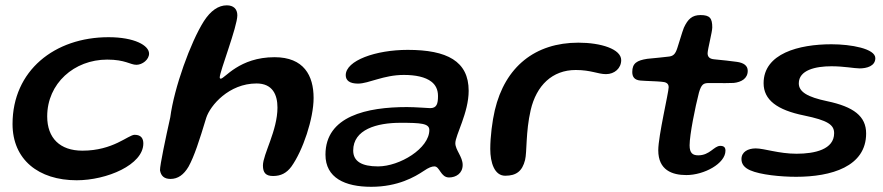

<svg xmlns="http://www.w3.org/2000/svg" viewBox="-20 -646 3313 720"><path d="M267.5 30C380.5 30 517.5 -28 517.5 -108C517.5 -125 510.5 -140.5 485 -140.5C461 -140.5 405 -81 289 -81C205 -81 157 -128 157 -209.5C157 -333 258 -422.5 382 -422.5C450 -422.5 468.5 -403 491.5 -403C514 -403 539 -422.5 539 -445C539 -475.5 484.5 -506.5 387 -506.5C184.5 -506.5 27 -381 27 -181C27 -47.5 124.5 30 267.5 30Z M619.5 25C647 25 669 9.5 687 -21C708.5 -60 727 -117 753.5 -204.5C768.5 -250.5 838.5 -333 942 -333C1002 -333 1020.5 -291 1020.5 -242.5C1020.5 -156.5 966 -67 966 -25.5C966 1.5 976.5 14 1004 14C1033.5 14 1054.5 3 1072.5 -21C1116 -81.5 1156 -201.5 1156 -278.5C1156 -362.5 1119.5 -431.5 1009.5 -431.5C877 -431.5 822.5 -351 808 -351C805 -351 804 -353 804 -356C804 -377.5 870 -546 870 -588.5C870 -612.5 855.5 -626 830.5 -626C799 -626 770 -606 744.5 -566.5C694.5 -487.5 633 -317 618.5 -206C601.5 -130 579.5 -26 580 -7.5C583.5 13.5 595.5 25 619.5 25Z M1372 54.5C1472.5 54.5 1536 17 1569 -5C1588 -18 1599.5 -22 1609 -22C1629.5 -22 1632 19.5 1664 19.5C1690 19.5 1715 4 1715 -27.5C1715 -58.5 1687.5 -83.5 1687.5 -109C1687.5 -139 1737.5 -223 1737.5 -305.5C1737.5 -416.5 1656.5 -459 1509 -459C1389 -459 1276.5 -419 1276.5 -364C1276.5 -344 1291.5 -332.5 1322.5 -332.5C1363 -332.5 1417.5 -365 1494.5 -365C1538 -365 1575 -357.5 1598 -339.5C1613.5 -327.5 1622.5 -310 1622.5 -286C1622.5 -257 1618 -240.5 1593 -240.5C1586 -240.5 1538 -244.5 1506 -244.5C1356.5 -244.5 1200.5 -211 1200.5 -66C1200.5 21 1273.5 54.5 1372 54.5ZM1397.5 -22C1336.5 -22 1304.5 -41 1304.5 -81.5C1304.5 -160.5 1393 -185.5 1481.5 -185.5C1557.5 -185.5 1590 -183.5 1590 -158.5C1590 -89.5 1479 -22 1397.5 -22Z M1874.5 13C1916 13 1938.5 -4 1949 -46C1956.5 -76 1951 -150.5 1970 -233C1991.5 -325.5 2051 -383.5 2139 -383.5C2196.5 -383.5 2222 -368 2252.5 -368C2284.5 -368 2309.5 -390 2309.5 -420.5C2309.5 -462 2233.5 -486 2149 -486C1987 -486 1874 -396 1835.5 -232.5C1826 -192 1818.5 -133 1818.5 -87.5C1818.5 -35.5 1834.5 13 1874.5 13Z M2554 10.5C2620 10.5 2700.5 -32.5 2700.5 -81C2700.5 -92.5 2695.5 -99 2681 -99C2657.5 -99 2642 -63.5 2598.5 -63.5C2578 -63.5 2566 -71.5 2566 -101C2566 -140.5 2587 -244.5 2601 -298.5C2610 -330 2618.5 -333.5 2634 -334.5C2653.5 -335 2690 -333.5 2731.5 -335C2760 -338 2784 -351.5 2784 -380.5C2784 -400.5 2768 -410.5 2743.5 -414C2723.5 -417 2685 -421 2659 -423.5C2641.5 -425 2633.5 -432 2633.5 -446.5C2634 -462.5 2651 -526.5 2651 -543C2651 -577.5 2642 -589.5 2607 -589.5C2575.5 -589.5 2559.5 -574.5 2544.5 -542C2536.5 -521.5 2527.5 -487.5 2520 -466C2512.5 -443 2505 -435 2485 -433.5C2465 -431.5 2443.5 -428.5 2407.5 -425.5C2368.5 -419.5 2351 -409 2351 -376C2351 -357 2360 -346 2381 -344C2403 -342 2442 -341.5 2460.5 -339.5C2476.5 -338.5 2487.5 -334 2487.5 -319C2487.5 -299.5 2448.5 -136 2448.5 -82.5C2448.5 -8 2500.5 10.5 2554 10.5Z M2965.5 17C3097 17 3228 -21 3228 -145.5C3228 -210 3181.5 -245.5 3082 -266.5C3008 -282 2975.5 -301.5 2975.5 -333.5C2975.5 -383 3037.5 -397.5 3098 -397.5C3145.5 -397.5 3183.5 -389.5 3203.5 -389.5C3230 -389.5 3262.5 -398 3262.5 -428C3262.5 -463.5 3171.5 -480 3098 -480C2976 -480 2843.5 -445.5 2843.5 -334C2843.5 -271.5 2894 -233.5 2995 -213C3084.5 -194.5 3108 -178 3108 -146.5C3108 -85.5 3035.5 -69.5 2967 -69.5C2900.5 -69.5 2845.5 -89.5 2814 -89.5C2785 -89.5 2760.5 -76.5 2760.5 -49.5C2760.5 -30.5 2771.5 -17 2793 -7.5C2831 9.5 2908.5 17 2965.5 17Z"/></svg>

Font: Gluten
Style: Italic
Weight: 400
Italic angle: -13°
Designer: Tyler Finck
Foundry: Etcetera Type Company
Version: Version 0.920